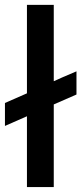

<svg xmlns="http://www.w3.org/2000/svg" viewBox="-20 -759 329 776"><path d="M88.9 -289.1Q66.4 -279.3 0 -250Q0 -273.4 0 -342.8Q22.5 -352.5 88.9 -381.8Q88.9 -471.7 88.9 -739.3Q116.2 -739.3 197.3 -739.3Q197.3 -662.1 197.3 -430.7Q219.7 -441.4 289.1 -470.7Q289.1 -447.3 289.1 -377Q265.6 -367.2 197.3 -336.9Q197.3 -253.9 197.3 -2.9Q169.9 -2.9 88.9 -2.9Q88.9 -74.2 88.9 -289.1Z"/></svg>

Font: Alata=Ham
Style: Regular
Weight: 400
Designer: Spyros Zevelakis, Eben Sorkin
Version: Version 1.004